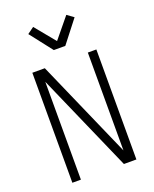

<svg xmlns="http://www.w3.org/2000/svg" viewBox="-166 -1007 881 1099"><g transform="rotate(-20 275.0 -457.5)"><path d="M80 0V-670H156L418 -74V-670H470V0H394L132 -596V0ZM240 -750 134 -886 174 -915 275 -792 376 -915 416 -886 310 -750Z"/></g></svg>

Font: Lode Dark
Style: Regular
Weight: 400
Monospace: yes
Designer: Belleve Invis
Foundry: Belleve Invis
Version: Version 29.2.0; ttfautohint (v1.8.3)